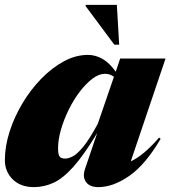

<svg xmlns="http://www.w3.org/2000/svg" viewBox="-28 -752 698 787"><path d="M320.5 -59.5 370.5 -207Q316 -116.5 273 -68.5Q230 -20.5 191.2 -2.8Q152.5 15 111 15Q56.5 15 24.2 -16.8Q-8 -48.5 -8 -95.5Q-8 -152 11.2 -212.2Q30.5 -272.5 64 -328.5Q97.5 -384.5 141 -429.2Q184.5 -474 233.5 -500.5Q282.5 -527 332.5 -527Q363 -527 391.8 -510.8Q420.5 -494.5 446.5 -458L464.5 -512H650.5L508 -90.5Q561.5 -115.5 624 -188L630.5 -183Q568.5 -77.5 502.2 -31.2Q436 15 375 15Q339.5 15 324.5 -6Q309.5 -27 320.5 -59.5ZM210 -144Q210 -119.5 216 -110.8Q222 -102 239.5 -102Q252 -102 269.8 -110.8Q287.5 -119.5 312.8 -149.8Q338 -180 373 -245L439 -437Q424 -449.5 402 -449.5Q377.5 -449.5 351 -429.5Q324.5 -409.5 299.2 -376.5Q274 -343.5 254 -303Q234 -262.5 222 -221.2Q210 -180 210 -144ZM460.5 -569H440.5L323 -727V-732H451Z"/></svg>

Font: Newsreader Display ExtraBold
Style: Italic
Weight: 800
Italic angle: -17°
Designer: Hugues Gentile
Foundry: Production Type
Version: Version 1.001